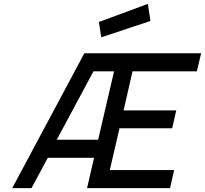

<svg xmlns="http://www.w3.org/2000/svg" viewBox="-20 -968 1055 988"><path d="M464 -156H226L142 0H43L414 -694H1015L993 -601H662L616 -400H887L866 -308H595L545 -93H876L855 0H428ZM272 -249H485L567 -601H461ZM741 -948 754 -860 501 -776 489 -855Z"/></svg>

Font: Panefresco 600wt
Style: Italic
Weight: 600
Foundry: Campivisivi & Chank Co
Version: Version 1.000